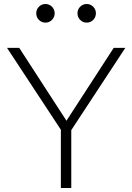

<svg xmlns="http://www.w3.org/2000/svg" viewBox="-20 -939 661 959"><path d="M284 0V-291L15 -700H76L312 -336L548 -700H606L336 -289V0ZM207 -826Q188 -826 174.5 -839.5Q161 -853 161 -873Q161 -892 174.5 -905.5Q188 -919 207 -919Q226 -919 239.5 -905.5Q253 -892 253 -873Q253 -853 239.5 -839.5Q226 -826 207 -826ZM413 -826Q394 -826 380.5 -839.5Q367 -853 367 -873Q367 -892 380.5 -905.5Q394 -919 413 -919Q432 -919 445.5 -905.5Q459 -892 459 -873Q459 -853 445.5 -839.5Q432 -826 413 -826Z"/></svg>

Font: Red Hat Text Light
Style: Regular
Weight: 300
Designer: Pentagram, MCKL
Foundry: Pentagram, MCKL
Version: Version 1.023; ttfautohint (v1.8.3)